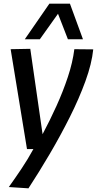

<svg xmlns="http://www.w3.org/2000/svg" viewBox="-20 -810 528 1046"><path d="M385 -542 488 -541Q480 -463 445.5 -368Q411 -273 360 -171.5Q309 -70 250.5 29.5Q192 129 135 216L28 209Q63 160 97.5 108.5Q132 57 162 2H127L38 -542L145 -544L212 -79Q252 -154 288 -233.5Q324 -313 350 -391.5Q376 -470 385 -542ZM115 -596 249 -790H361L432 -596H350L296 -735L197 -596Z"/></svg>

Font: Georama Medium
Style: Italic
Weight: 500
Italic angle: -9°
Designer: Jean-Baptiste Levee
Foundry: Production Type
Version: Version 1.000